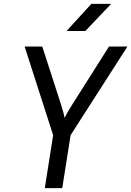

<svg xmlns="http://www.w3.org/2000/svg" viewBox="-20 -970 677 990"><path d="M211 0 254 -273 107 -730H198L295 -430Q303 -405 307.5 -387.5Q312 -370 313 -362Q317 -370 326.5 -387.5Q336 -405 352 -430L542 -730H637L344 -273L301 0ZM323 -810 451 -950H553L420 -810Z"/></svg>

Font: NKDuy Mono
Style: Italic
Weight: 400
Italic angle: -9°
Monospace: yes
Designer: NKDuy
Foundry: NKDuy
Version: Version 2.251; ttfautohint (v1.8.4.7-5d5b)